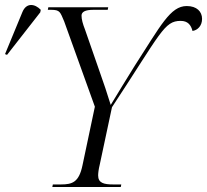

<svg xmlns="http://www.w3.org/2000/svg" viewBox="-110 -743 823 763"><path d="M-82 -525 50 -694 52 -704C29 -728 -5 -734 -21 -695L-90 -528ZM98 0H370L372 -10H340C302 -10 280 -16 280 -46C280 -55 282 -71 286 -87L335 -317C530 -613 542 -660 608 -660C636 -660 649 -644 655 -620C676 -623 693 -641 693 -668C693 -697 672 -719 632 -719C567 -719 529 -642 425 -481C391 -426 357 -371 330 -326C318 -365 300 -420 285 -461L228 -625C219 -648 214 -666 214 -681C214 -696 229 -704 261 -704H318L320 -714H82L80 -704H93C129 -704 129 -695 145 -658L267 -319L218 -87C204 -19 178 -10 132 -10H100Z"/></svg>

Font: Noto Serif Display Light
Style: Italic
Weight: 300
Italic angle: -12°
Designer: Monotype Design Team
Foundry: Monotype Imaging Inc.
Version: Version 2.009